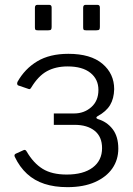

<svg xmlns="http://www.w3.org/2000/svg" viewBox="-20 -762 548 792"><path d="M193 -731V-651Q193 -643 190.5 -640Q188 -637 179 -637H136Q128 -637 126 -639.5Q124 -642 124 -649V-730Q124 -742 134 -742H183Q193 -742 193 -731ZM392 -731V-651Q392 -643 389.5 -640Q387 -637 377 -637H335Q327 -637 325 -639.5Q323 -642 323 -649V-730Q323 -742 333 -742H382Q392 -742 392 -731ZM258 10Q205 10 163.5 -3.5Q122 -17 91.5 -45Q61 -73 41 -115Q37 -124 45 -128L78 -143Q85 -146 90 -137Q118 -89 156 -65.5Q194 -42 255 -42Q324 -42 362.5 -71Q401 -100 401 -151Q401 -198 370.5 -222.5Q340 -247 288 -247H202V-294H286Q327 -294 356.5 -320Q386 -346 386 -391Q386 -435 353 -461.5Q320 -488 259 -488Q210 -488 174 -468.5Q138 -449 109 -401Q104 -392 98 -395L54 -410Q52 -412 51 -415Q50 -418 52 -424Q82 -478 133.5 -509Q185 -540 262 -540Q354 -540 402.5 -499Q451 -458 451 -394Q450 -355 434 -328.5Q418 -302 383 -283Q378 -280 377.5 -277Q377 -274 383 -271Q421 -260 444.5 -229.5Q468 -199 468 -149Q468 -103 443.5 -67.5Q419 -32 372 -11Q325 10 258 10Z"/></svg>

Font: Libre Franklin Light
Style: Regular
Weight: 300
Designer: Pablo Impallari, Rodrigo Fuenzalida, Nhung Nguyen
Foundry: Impallari Type
Version: Version 3.000